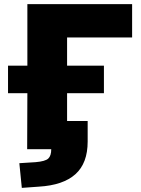

<svg xmlns="http://www.w3.org/2000/svg" viewBox="-20 -725 685 933"><path d="M86 188 74 68 153 63Q200 59 214.5 45.5Q229 32 229 0H112L113 -272H19V-406H113V-705H622V-543H306V-406H485V-272H306V-137H406V-37Q406 68 346.5 121.5Q287 175 169 182Z"/></svg>

Font: Nunito Sans 6pt Black
Style: Regular
Weight: 900
Version: Version 3.101;gftools[0.9.27]